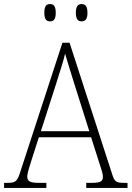

<svg xmlns="http://www.w3.org/2000/svg" viewBox="-22 -924 647 944"><path d="M379 -819C397 -819 408 -829 408 -861C408 -894 397 -904 379 -904C362 -904 351 -894 351 -861C351 -829 362 -819 379 -819ZM224 -819C242 -819 252 -829 252 -861C252 -894 242 -904 224 -904C206 -904 196 -894 196 -861C196 -829 206 -819 224 -819ZM-2 0H206V-25H168C122 -25 112 -35 112 -56C112 -75 128 -119 134 -140L169 -249H426L463 -133C469 -113 484 -73 484 -56C484 -34 475 -25 430 -25H402V0H605V-25H590C549 -25 541 -30 529 -69L320 -714H285L81 -89C64 -33 57 -25 16 -25H-2ZM179 -279 252 -506C267 -557 291 -625 298 -660C310 -620 329 -556 349 -494L417 -279Z"/></svg>

Font: Noto Serif Devanagari SemiCondensed ExtraLight
Style: Regular
Weight: 200
Width: 4
Designer: Universal Thirst, Indian Type Foundry and the Monotype Design Team
Foundry: Monotype Imaging Inc.
Version: Version 2.004